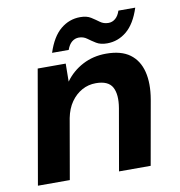

<svg xmlns="http://www.w3.org/2000/svg" viewBox="-78 -758 776 830"><g transform="rotate(-10 310.0 -343.0)"><path d="M22 0 109 -499H232L231 -420Q261 -462 307.5 -486.5Q354 -511 411 -511Q477 -511 515 -483Q553 -455 566 -403.5Q579 -352 567 -282L517 0H378L425 -269Q435 -328 417.5 -360.5Q400 -393 345 -393Q312 -393 284 -377.5Q256 -362 236 -333.5Q216 -305 208 -264L162 0ZM182 -555Q204 -623 242 -654.5Q280 -686 328 -686Q357 -686 375 -674.5Q393 -663 408.5 -651.5Q424 -640 445 -640Q462 -640 475.5 -651.5Q489 -663 496 -685H570Q548 -617 510 -585.5Q472 -554 424 -554Q395 -554 376.5 -565.5Q358 -577 342.5 -588.5Q327 -600 307 -600Q290 -600 276.5 -589Q263 -578 255 -555Z"/></g></svg>

Font: DM Sans 20pt ExtraBold
Style: Italic
Weight: 800
Italic angle: -10°
Version: Version 4.004;gftools[0.9.30]